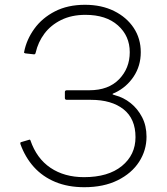

<svg xmlns="http://www.w3.org/2000/svg" viewBox="-20 -772 697 802"><path d="M332 10Q264 10 211 -12Q158 -34 121.5 -74.5Q85 -115 65 -171Q64 -176 67 -178L101 -188Q103 -189 104.5 -188.5Q106 -188 107 -186Q133 -110 191 -71Q249 -32 331 -32Q432 -32 489 -78.5Q546 -125 546 -199Q546 -276 496 -315.5Q446 -355 360 -355H260Q251 -355 251 -362V-388Q251 -395 260 -395H353Q433 -395 477.5 -441Q522 -487 522 -554Q522 -622 472.5 -666Q423 -710 337 -710Q279 -710 235.5 -688.5Q192 -667 165.5 -631.5Q139 -596 129 -552Q128 -548 126.5 -546.5Q125 -545 122 -545L86 -549Q82 -550 81 -551Q80 -552 81 -556Q91 -607 123.5 -652Q156 -697 209.5 -724.5Q263 -752 335 -752Q404 -752 456.5 -726Q509 -700 538.5 -655.5Q568 -611 568 -554Q568 -497 538.5 -452.5Q509 -408 461 -385Q450 -381 450 -379Q450 -377 461 -374Q496 -365 525.5 -341.5Q555 -318 573.5 -282.5Q592 -247 592 -201Q592 -144 561 -96Q530 -48 471.5 -19Q413 10 332 10Z"/></svg>

Font: Libre Franklin Thin
Style: Regular
Weight: 100
Designer: Pablo Impallari, Rodrigo Fuenzalida, Nhung Nguyen
Foundry: Impallari Type
Version: Version 3.000